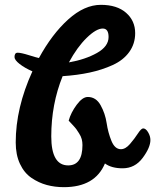

<svg xmlns="http://www.w3.org/2000/svg" viewBox="-20 -765 642 794"><path d="M487 -69Q441 -69 414 -89Q373 9 244 9Q207 9 173.5 0Q140 -9 110 -29.5Q80 -50 62.5 -87.5Q45 -125 45 -176Q45 -319 114 -470Q82 -484 61 -500.5Q40 -517 40 -529Q40 -547 53 -547Q67 -547 99 -537Q131 -527 141 -525Q195 -624 262 -684.5Q329 -745 397 -745Q464 -745 501.5 -712Q539 -679 539 -628Q539 -584 514.5 -550Q490 -516 446 -496Q402 -476 351 -465Q300 -454 239 -450Q192 -334 192 -201Q192 -81 262 -81Q321 -81 321 -165Q321 -178 318 -189.5Q315 -201 307 -213.5Q299 -226 295.5 -231Q292 -236 278.5 -250.5Q265 -265 264 -266Q273 -299 297 -331.5Q321 -364 343 -364Q377 -364 396 -330Q415 -296 421 -256Q427 -216 441 -182Q455 -148 480 -148Q499 -148 517.5 -169.5Q536 -191 550 -212.5Q564 -234 572 -234Q583 -234 592.5 -218Q602 -202 602 -186Q602 -155 570 -112Q538 -69 487 -69ZM405 -647Q378 -647 338.5 -608.5Q299 -570 265 -507Q333 -519 381 -546Q429 -573 429 -612Q429 -647 405 -647Z"/></svg>

Font: LeckerliOne
Style: Regular
Weight: 400
Designer: Gesine Todt
Foundry: Gesine Todt
Version: Version 1.000